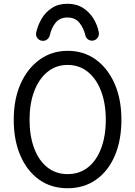

<svg xmlns="http://www.w3.org/2000/svg" viewBox="-20 -985 718 1020"><path d="M339 15Q252 15 188 -30.5Q124 -76 88.5 -158Q53 -240 53 -349Q53 -458 89.5 -540Q126 -622 191 -668.5Q256 -715 340 -715Q425 -715 489 -668.5Q553 -622 589 -540Q625 -458 625 -349Q625 -240 590 -158Q555 -76 490.5 -30.5Q426 15 339 15ZM339 -60Q402 -60 447.5 -96Q493 -132 517.5 -197.5Q542 -263 542 -349Q542 -434 517.5 -499.5Q493 -565 447.5 -602.5Q402 -640 339 -640Q277 -640 231.5 -602.5Q186 -565 161.5 -499.5Q137 -434 137 -349Q137 -263 161.5 -197.5Q186 -132 231.5 -96Q277 -60 339 -60ZM338 -965Q387 -965 421.5 -942.5Q456 -920 477 -885.5Q498 -851 505 -813Q508 -796 497 -782.5Q486 -769 469 -769Q456 -769 446.5 -776.5Q437 -784 434 -796Q424 -837 401.5 -864.5Q379 -892 338 -892Q298 -892 275.5 -864.5Q253 -837 244 -795Q240 -783 230.5 -775.5Q221 -768 208 -768Q191 -768 180 -781Q169 -794 172 -811Q180 -849 200.5 -884.5Q221 -920 255.5 -942.5Q290 -965 338 -965Z"/></svg>

Font: National Park
Style: Regular
Weight: 400
Designer: Andrea Herstowski, Ben Hoepner
Version: Version 1.009